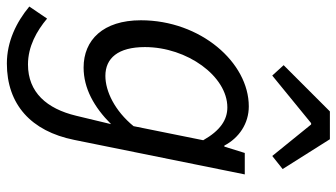

<svg xmlns="http://www.w3.org/2000/svg" viewBox="-238 -544 1004 573"><g transform="rotate(90 264.5 -258.0)"><path d="M173 -602 204 -568 346 -684H350L444 -568L483 -599L394 -740H311ZM-2 157C45 196 103 224 168 224C290 224 370 152 396 23L499 -486H435L416 -425H413C390 -469 347 -498 296 -498C165 -498 39 -354 39 -176C39 -63 98 -5 180 -5C242 -5 298 -36 349 -87L324 17C303 105 254 161 171 161C117 161 71 135 34 104ZM355 -154C309 -98 251 -70 205 -70C152 -70 119 -108 119 -188C119 -314 206 -434 299 -434C336 -434 368 -413 397 -362Z"/></g></svg>

Font: Cambridge Sans Italic
Style: Regular
Weight: 400
Italic angle: -11°
Version: Version 2.000;PS 002.000;hotconv 1.0.88;makeotf.lib2.5.64775